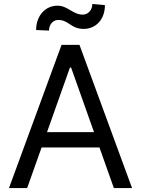

<svg xmlns="http://www.w3.org/2000/svg" viewBox="-20 -955 716 975"><path d="M117.9 0 191.1 -206H485.1L558.2 0H650.6L383.5 -727.3H292.6L25.6 0ZM163.4 -802.6 228.7 -799.7C228.7 -829.5 248.6 -853.7 275.6 -853.7C329.5 -853.7 339.5 -808.2 404.8 -808.2C465.9 -808.2 512.8 -855.1 512.8 -929L448.9 -934.7C448.9 -904.8 427.6 -880.7 400.6 -880.7C349.4 -880.7 325.3 -926.1 271.3 -926.1C210.2 -926.1 163.4 -875 163.4 -802.6ZM218.8 -284.1 335.2 -612.2H340.9L457.4 -284.1Z"/></svg>

Font: Magic Ui Pro
Style: Regular
Weight: 400
Designer: Stefan Endress, Andreas Faust
Version: Version 1.000;FEAKit 1.0